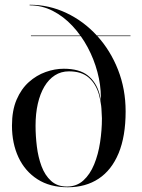

<svg xmlns="http://www.w3.org/2000/svg" viewBox="-20 -780 600 810"><path d="M266 10Q190.5 10 138 -23.8Q85.5 -57.5 58 -116.2Q30.5 -175 30.5 -250Q30.5 -314 50 -359.5Q69.5 -405 101.8 -433.8Q134 -462.5 172.5 -476.2Q211 -490 249 -490Q314.5 -490 350 -462Q385.5 -434 399 -386.5Q412.5 -339 412.5 -280.5H410Q410 -336 397.5 -380.8Q385 -425.5 354.8 -452.2Q324.5 -479 271 -479Q237.5 -479 211.5 -462.2Q185.5 -445.5 167.2 -414.8Q149 -384 139.5 -342.2Q130 -300.5 130 -250Q130 -207 135.5 -162Q141 -117 155.2 -78.8Q169.5 -40.5 195.5 -16.8Q221.5 7 262.5 7Q303.5 7 331.8 -18.8Q360 -44.5 377.2 -86.5Q394.5 -128.5 402.2 -179.5Q410 -230.5 410 -280.5L405.5 -370Q405.5 -421.5 391 -476Q376.5 -530.5 349.8 -580.5Q323 -630.5 285.8 -670.5Q248.5 -710.5 202.8 -734Q157 -757.5 105 -757.5V-760Q187 -760 260.2 -725.2Q333.5 -690.5 389.8 -628.8Q446 -567 478 -485.5Q510 -404 510 -310Q510 -205 480.5 -133.8Q451 -62.5 396.2 -26.2Q341.5 10 266 10ZM110.5 -627.5V-630H530.5V-627.5Z"/></svg>

Font: Bodoni Moda 72pt
Style: Regular
Weight: 400
Designer: Owen Earl
Foundry: indestructible type
Version: Version 2.005